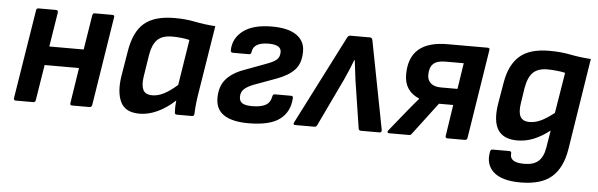

<svg xmlns="http://www.w3.org/2000/svg" viewBox="-46 -657 3139 1007"><g transform="rotate(5 1523.0 -153.5)"><path d="M44 0Q33 0 34 -12L109 -480Q110 -492 121 -492H213Q225 -492 224 -480L195 -298H376L405 -480Q407 -492 417 -492H510Q523 -492 520 -480L446 -12Q443 0 433 0H341Q329 0 331 -12L360 -199H179L149 -12Q147 0 137 0Z M697 12Q622 12 597 -39Q572 -90 585 -175L607 -308Q624 -413 678 -458.5Q732 -504 837 -504Q896 -504 945 -494Q994 -484 1053 -480L996 -125Q991 -96 988 -67.5Q985 -39 984 -12Q984 0 971 0H892Q881 0 881 -12Q880 -26 880.5 -42Q881 -58 883 -74Q838 -32 790 -10Q742 12 697 12ZM755 -90Q784 -90 815 -105.5Q846 -121 886 -156L924 -396Q905 -401 880 -403.5Q855 -406 834 -406Q780 -406 754.5 -380Q729 -354 720 -300L702 -185Q695 -141 706 -115.5Q717 -90 755 -90Z M1270 12Q1185 12 1141 -17Q1097 -46 1097 -106Q1097 -167 1129 -204.5Q1161 -242 1222 -264L1340 -308Q1375 -321 1390.5 -334.5Q1406 -348 1406 -375Q1406 -413 1340 -413Q1260 -413 1254 -361Q1253 -349 1242 -349H1157Q1145 -349 1145 -361Q1146 -424 1198 -464Q1250 -504 1350 -504Q1435 -504 1479 -473.5Q1523 -443 1523 -388Q1523 -325 1491 -291Q1459 -257 1399 -235L1279 -191Q1246 -178 1230 -162.5Q1214 -147 1214 -122Q1214 -99 1230 -89Q1246 -79 1282 -79Q1327 -79 1352 -92.5Q1377 -106 1383 -139Q1385 -151 1395 -151H1481Q1492 -151 1491 -139Q1487 -67 1435 -27.5Q1383 12 1270 12Z M1515 0Q1502 0 1509 -14L1746 -479Q1752 -492 1764 -492H1866Q1877 -492 1880 -479L1970 -14Q1972 0 1959 0H1861Q1851 0 1849 -10L1810 -262Q1807 -289 1803.5 -314.5Q1800 -340 1797 -367H1795Q1785 -340 1774 -314.5Q1763 -289 1751 -262L1631 -10Q1627 0 1617 0Z M2009 0Q2003 0 2001.5 -4.5Q2000 -9 2004 -14L2093 -124Q2107 -141 2121 -158Q2135 -175 2151 -193V-195Q2072 -228 2072 -315Q2072 -492 2274 -492H2486Q2498 -492 2496 -481L2422 -12Q2420 0 2409 0H2317Q2305 0 2307 -12L2332 -177H2257L2129 -8Q2124 0 2114 0ZM2260 -263H2347L2368 -400H2272Q2227 -400 2207.5 -381Q2188 -362 2188 -323Q2188 -295 2206.5 -279Q2225 -263 2260 -263Z M2810 -504Q2871 -504 2921 -494Q2971 -484 3030 -480L2954 2Q2938 100 2883 148.5Q2828 197 2718 197Q2620 197 2576 157Q2532 117 2546 49Q2548 38 2559 38H2646Q2658 38 2657 50Q2651 98 2729 98Q2779 98 2804.5 75Q2830 52 2838 3L2853 -88Q2809 -54 2767.5 -37.5Q2726 -21 2682 -21Q2537 -21 2566 -203L2585 -315Q2600 -409 2652.5 -456.5Q2705 -504 2810 -504ZM2738 -123Q2767 -123 2796.5 -136.5Q2826 -150 2867 -182L2902 -396Q2882 -401 2855 -403.5Q2828 -406 2808 -406Q2759 -406 2733 -381Q2707 -356 2697 -298L2685 -219Q2677 -169 2690 -146Q2703 -123 2738 -123Z"/></g></svg>

Font: Sofia Sans
Style: Bold Italic
Weight: 700
Italic angle: -9°
Designer: Botio Nikoltchev, Ani Petrova
Foundry: lettersoup
Version: Version 4.101; ttfautohint (v1.8.4.7-5d5b)